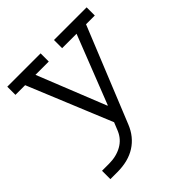

<svg xmlns="http://www.w3.org/2000/svg" viewBox="-197 -676 1031 1031"><g transform="rotate(-45 318.0 -161.0)"><path d="M371 -532.5H619V-470.5H552.5L332.5 71Q305.5 138 249.2 174Q193 210 109.5 210H57V146.5H109.5Q165.5 146.5 207.2 123.2Q249 100 268 55L306 -38.5L293.5 23.5L90 -470.5H16.5V-532.5H269.5V-470.5H168.5L348 -22L282.5 -80H351.5L314 -46L480.5 -470.5H371Z"/></g></svg>

Font: Hepta Slab
Style: Regular
Weight: 400
Designer: Michael LaGattuta
Foundry: Michael LaGattuta
Version: Version 1.100